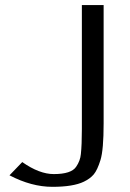

<svg xmlns="http://www.w3.org/2000/svg" viewBox="-20 -720 506 750"><path d="M17.1 0ZM384.8 -237.8Q384.8 -134.8 372.6 -95.2Q360.4 -55.7 346.2 -38.8Q332 -22 307.6 -10.3Q266.1 9.8 184.6 9.8Q103 9.8 17.1 -35.2L66.9 -86.9Q133.8 -40 189.9 -40Q258.3 -40 277.3 -68.4Q293.5 -91.8 295.9 -118.2Q299.8 -154.3 299.8 -215.8V-700.2H384.8Z"/></svg>

Font: Pfennig
Style: Medium
Weight: 500
Version: Version 20120410 ; ttfautohint (v0.8)